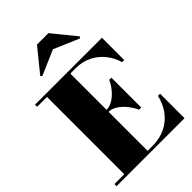

<svg xmlns="http://www.w3.org/2000/svg" viewBox="-290 -1134 1249 1249"><g transform="rotate(-45 334.5 -509.0)"><path d="M14.5 0V-19.5H105V-730.5H14.5V-750H630V-545H610.5Q595.5 -598.5 561.5 -640.5Q527.5 -682.5 479 -706.5Q430.5 -730.5 372 -730.5H320V-19.5H362Q430 -19.5 482.8 -44.5Q535.5 -69.5 570.5 -115.5Q605.5 -161.5 620.5 -225H640V0ZM470 -248Q455 -281.5 431 -311.2Q407 -341 378.2 -359.8Q349.5 -378.5 321.5 -378.5H293V-397.5H321.5Q349.5 -397.5 378 -414.8Q406.5 -432 430.8 -460.8Q455 -489.5 470 -523H490V-248ZM179.5 -848 170 -857.5 300 -1017.5H405L535 -857.5L525 -848L352 -922.5Z"/></g></svg>

Font: Bodoni Moda 11pt Black
Style: Regular
Weight: 900
Designer: Owen Earl
Foundry: indestructible type
Version: Version 2.004